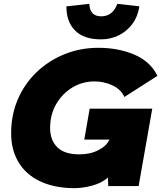

<svg xmlns="http://www.w3.org/2000/svg" viewBox="-20 -969 840 1000"><path d="M447 -403H773L702 0H544L542 -44Q509 -15 457.5 -1.5Q406 12 359 11Q258 9 186 -26Q114 -61 76 -125Q38 -189 38 -275Q38 -371 73 -452Q108 -533 170.5 -593Q233 -653 315.5 -686.5Q398 -720 492 -720Q598 -720 681 -684Q764 -648 800 -574L628 -464Q609 -505 564.5 -525Q520 -545 473 -545Q409 -545 356.5 -513Q304 -481 272.5 -426.5Q241 -372 241 -303Q241 -239 278.5 -202Q316 -165 393 -165Q450 -165 492.5 -187Q535 -209 550 -242H419ZM591 -949 706 -936Q698 -883 669.5 -844.5Q641 -806 598.5 -785Q556 -764 506 -764Q416 -764 370.5 -810.5Q325 -857 326 -936L445 -949Q448 -884 507 -884Q567 -884 591 -949Z"/></svg>

Font: Livvic Black
Style: Italic
Weight: 900
Italic angle: -10°
Designer: Jacques Le Bailly, Baron von Fonthausen
Version: Version 1.001; ttfautohint (v1.8.2)